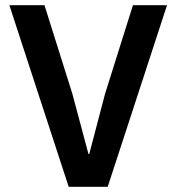

<svg xmlns="http://www.w3.org/2000/svg" viewBox="-20 -718 678 738"><path d="M244 0 16 -698H151L258 -358L320 -126H323L384 -358L491 -698H622L394 0Z"/></svg>

Font: IBM Plex Sans Thai SmBld
Style: Regular
Weight: 600
Designer: Mike Abbink, Paul van der Laan, Pieter van Rosmalen, Ben Mitchell, Mark Frömberg
Foundry: Bold Monday
Version: Version 1.2